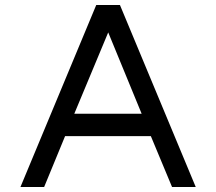

<svg xmlns="http://www.w3.org/2000/svg" viewBox="-20 -746 867 770"><path d="M765 4H670L585 -200H241L157 4H62L366 -726H461ZM548 -290 414 -616 278 -290Z"/></svg>

Font: SUIT Medium
Style: Regular
Weight: 500
Designer: Sunn Youn; Korean Glyphs from Source Han Sans (Sandoll Communications; Soo-young Jang, Joo-yeon Kang)
Foundry: Sunn
Version: Version 1.120